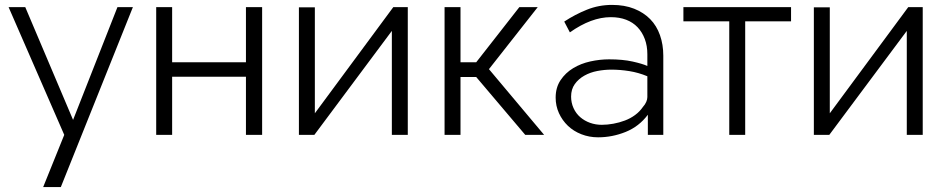

<svg xmlns="http://www.w3.org/2000/svg" viewBox="-20 -550 3858 783"><path d="M522 -521 228 213H156L242 0L15 -521H83L278 -61L459 -521Z M617 0V-521H682V-296H983V-521H1049V0H983V-237H682V0Z M1199 0V-520H1264V-88L1584 -521H1643V0H1578V-424L1262 0Z M1793 0V-521H1858V-296H1922L2098 -521H2173L1974 -268L2199 0H2122L1922 -236H1858V0Z M2622 0V-82Q2586 -34 2531.5 -12Q2477 10 2419 10Q2383 10 2351 -2.5Q2319 -15 2296 -37Q2273 -59 2259.5 -88.5Q2246 -118 2246 -152Q2246 -193 2266 -223Q2286 -253 2317.5 -272Q2349 -291 2387.5 -299.5Q2426 -308 2464 -308Q2520 -308 2560 -299Q2600 -290 2620 -281V-329Q2620 -363 2609.5 -391Q2599 -419 2580 -439Q2561 -459 2533.5 -469.5Q2506 -480 2471 -480Q2431 -480 2389.5 -464.5Q2348 -449 2304 -418L2281 -462Q2325 -491 2373.5 -510.5Q2422 -530 2476 -530Q2527 -530 2566 -514.5Q2605 -499 2631.5 -472Q2658 -445 2671.5 -406.5Q2685 -368 2685 -323V0ZM2602 -114Q2611 -124 2615.5 -134.5Q2620 -145 2620 -154V-239Q2584 -254 2546.5 -260Q2509 -266 2473 -266Q2445 -266 2416 -260.5Q2387 -255 2363 -241.5Q2339 -228 2324 -207Q2309 -186 2309 -156Q2309 -131 2319 -109Q2329 -87 2346.5 -72Q2364 -57 2386.5 -49Q2409 -41 2434 -41Q2457 -41 2481.5 -45.5Q2506 -50 2528.5 -58.5Q2551 -67 2570 -81Q2589 -95 2602 -114Z M2954 0V-463H2767V-521H3206V-463H3019V0Z M3299 0V-520H3364V-88L3684 -521H3743V0H3678V-424L3362 0Z"/></svg>

Font: Rising Sun Light
Style: Regular
Weight: 300
Designer: Matt McInerney, Pablo Impallari, Rodrigo Fuenzalida (Raleway font), Stephen Hutchings (Greek), Cristiano Sobral (main ch
Foundry: The Rising Sun Project Authors
Version: Version 4.327; ttfautohint (v1.8.4.7-5d5b-dirty)